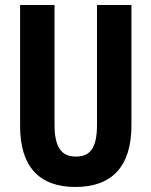

<svg xmlns="http://www.w3.org/2000/svg" viewBox="-20 -734 602 764"><path d="M503 -235V-714H366V-238C366 -145 339 -111 282 -111C226 -111 197 -146 197 -237V-714H60V-232C60 -69 138 10 280 10C425 10 503 -71 503 -235Z"/></svg>

Font: Noto Sans Lao Looped ExtraCondensed
Style: Bold
Weight: 700
Width: 2
Designer: Mark Frömberg, Ben Mitchell
Foundry: The Fontpad Ltd
Version: Version 1.002